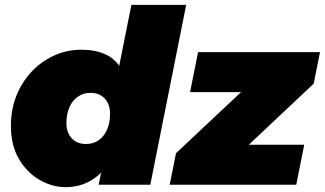

<svg xmlns="http://www.w3.org/2000/svg" viewBox="-20 -762 1340 792"><path d="M250 10Q196 10 144 -19.5Q92 -49 58.5 -105.5Q25 -162 25 -243Q25 -311 48 -368Q71 -425 111.5 -467.5Q152 -510 204.5 -533.5Q257 -557 316 -557Q371 -557 413.5 -538.5Q456 -520 480.5 -476.5Q505 -433 505 -359Q505 -289 489 -223Q473 -157 441 -104.5Q409 -52 361 -21Q313 10 250 10ZM335 -168Q365 -168 387 -183.5Q409 -199 421.5 -227Q434 -255 434 -293Q434 -331 412.5 -355Q391 -379 353 -379Q324 -379 301.5 -363.5Q279 -348 266.5 -320Q254 -292 254 -254Q254 -216 275.5 -192Q297 -168 335 -168ZM387 0 402 -74 439 -274 468 -472 522 -742H748L600 0ZM680 0 706 -130 1051 -454 1084 -382H764L797 -547H1300L1274 -417L930 -93L896 -165H1235L1202 0Z"/></svg>

Font: Montserrat Thin Black
Style: Italic
Weight: 900
Italic angle: -11.3°
Version: Version 9.000